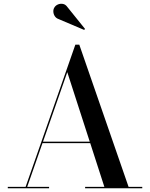

<svg xmlns="http://www.w3.org/2000/svg" viewBox="-20 -1003 799 1023"><path d="M204 -240.5V-248H516V-240.5ZM402.5 -765 665 -7.5H738V0H433.5V-7.5H536L338.5 -618.5L125 -7.5H241.5V0H21.5V-7.5H116.5L381.5 -765ZM428.5 -843.5 292 -901.5Q279 -906 272 -916.8Q265 -927.5 264.2 -940.5Q263.5 -953.5 270 -963.5Q276 -973.5 288.2 -979Q300.5 -984.5 314.8 -982.2Q329 -980 339.5 -965L433 -849Z"/></svg>

Font: BodoniModa_28ptMedium
Style: Regular
Weight: 500
Designer: Owen Earl
Foundry: indestructible type
Version: Version 2.004